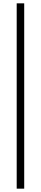

<svg xmlns="http://www.w3.org/2000/svg" viewBox="-20 -880 245 1150"><path d="M125 -860V250H80V-860Z"/></svg>

Font: Kumar One
Style: Regular
Weight: 400
Designer: Parimal Parmar
Foundry: Indian Type Foundry
Version: Version 1.001;PS 1.001;hotconv 1.0.88;makeotf.lib2.5.647800